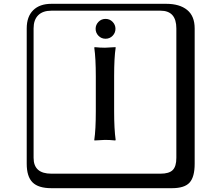

<svg xmlns="http://www.w3.org/2000/svg" viewBox="-20 -774 1140 1006"><path d="M496 -586.5Q481 -602 481 -623Q481 -644 496 -659.5Q511 -675 533 -675Q555 -675 570 -659.5Q585 -644 585 -623Q585 -602 570 -586.5Q555 -571 533 -571Q511 -571 496 -586.5ZM482 -374Q482 -468 474 -524L476 -527Q504 -524 530 -524L585 -527L586 -524Q578 -472 578 -374V-191Q578 -97 586 -41L584 -38Q556 -41 530 -41L475 -38L474 -41Q482 -94 482 -191ZM249 -718Q204 -718 180 -694Q156 -670 156 -625V53Q156 136 249 136H821Q866 136 885 117Q904 98 904 53V-625Q904 -718 821 -718ZM1000 84Q1000 153 973.5 182.5Q947 212 881 212H249Q181 212 150.5 181.5Q120 151 120 84V-625Q120 -687 154 -720.5Q188 -754 249 -754H851Q921 -754 960.5 -722Q1000 -690 1000 -625Z"/></svg>

Font: Libertinus Keyboard
Style: Regular
Weight: 700
Designer: Philipp H. Poll
Foundry: Khaled Hosny
Version: Version 6.7